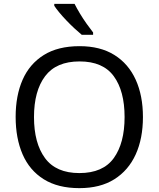

<svg xmlns="http://www.w3.org/2000/svg" viewBox="-20 -964 821 994"><path d="M720 -358Q720 -247 682.5 -164.5Q645 -82 572 -36Q499 10 391 10Q280 10 206.5 -36Q133 -82 97 -165Q61 -248 61 -359Q61 -469 97 -551Q133 -633 206.5 -679Q280 -725 392 -725Q499 -725 572 -679.5Q645 -634 682.5 -551.5Q720 -469 720 -358ZM156 -358Q156 -223 213 -145.5Q270 -68 391 -68Q513 -68 569 -145.5Q625 -223 625 -358Q625 -493 569 -569.5Q513 -646 392 -646Q271 -646 213.5 -569.5Q156 -493 156 -358ZM366 -944Q377 -922 393.5 -894.5Q410 -867 428.5 -841Q447 -815 462 -796V-784H403Q386 -798 365 -817.5Q344 -837 323.5 -858.5Q303 -880 286.5 -900Q270 -920 261 -934V-944Z"/></svg>

Font: Noto Sans Gunjala Gondi
Style: Regular
Weight: 400
Designer: Ek Type
Foundry: Ek Type
Version: Version 1.004